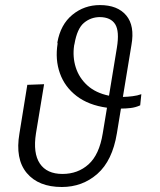

<svg xmlns="http://www.w3.org/2000/svg" viewBox="-20 -742 645 772"><path d="M548.3 -363.3 543.7 -318.5Q525.2 -310 505.3 -307.7Q485.4 -305.4 466.3 -305.4L449.9 -205.6Q431.8 -95.9 371.6 -43Q311.4 9.9 228.7 9.9Q134.6 9.9 87.5 -46.5Q40.5 -103 58.2 -205.6L89.8 -400.9L157.3 -403.4L124.6 -205.6Q112.2 -126.1 140.3 -84.3Q168.3 -42.6 231.2 -42.6Q293.3 -42.6 336.3 -81.5Q379.3 -120.4 393.1 -205.6L410.2 -308.9Q335.9 -319.2 288.2 -355.8Q240.4 -392.4 220.9 -447.3Q201.3 -502.1 211.6 -566.8L210.6 -571Q223.4 -643.5 271 -682.5Q318.5 -721.6 381.7 -721.6Q452.8 -721.6 487.6 -680Q522.4 -638.5 508.5 -561.1L474.1 -352.3Q492.2 -352.6 512.6 -355.1Q533 -357.6 548.3 -363.3ZM418.3 -357.2 449.9 -549.7Q460.9 -616.1 443.2 -644.5Q425.4 -672.9 381 -673.3Q344.8 -672.9 317.5 -650Q290.1 -627.1 279.5 -565.3L278.1 -559.7Q271.3 -513.1 284.6 -471.1Q297.9 -429 331.3 -398.6Q364.7 -368.3 418.3 -357.2Z"/></svg>

Font: Inter UI Extra Light
Style: Italic
Weight: 200
Italic angle: -9.39999°
Designer: Rasmus Andersson
Foundry: rsms
Version: 3.2;8d6f07862